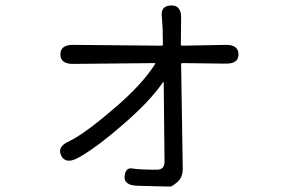

<svg xmlns="http://www.w3.org/2000/svg" viewBox="-20 -628 1040 706"><path d="M606 58Q581 58 556 57L484 55Q435 53 438 20Q442 -13 466.5 -8.5Q491 -4 557 -4Q585 -4 585 -33L582 -324Q582 -329 579 -325Q529 -253 432 -170Q330 -81 264 -46Q221 -24 205 -56Q189 -88 233 -108Q290 -135 398 -228Q501 -315 550 -392Q553 -396 548 -396L251 -393Q202 -392 202 -428Q202 -464 251 -463L574 -460Q579 -460 579 -465L578 -522Q577 -545 575 -568Q570 -606 609 -608Q647 -609 646 -561L645 -465Q645 -460 650 -460L809 -463Q857 -464 857 -428Q857 -393 809 -394L651 -396Q646 -396 646 -391L652 -7Q652 24 632.5 41Q613 58 606 58Z"/></svg>

Font: Resource Han Rounded KR Normal
Style: Regular
Weight: 350
Designer: Cyano Hao (round all glyphs); Ryoko NISHIZUKA 西塚涼子 (kana, bopomofo & ideographs); Paul D. Hunt (Latin, Greek & Cyrillic)
Foundry: Cyano Hao
Version: 0.990